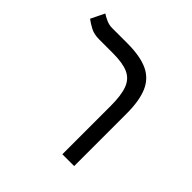

<svg xmlns="http://www.w3.org/2000/svg" viewBox="-159 -758 904 904"><g transform="rotate(45 293.0 -306.0)"><path d="M453.6 -348.6V0H375V-322.3Q375 -392.6 360.1 -432.4Q345.2 -472.2 308.8 -488.5Q272.5 -504.9 207 -504.9H115.2Q81.5 -504.9 57.6 -517.3Q33.7 -529.8 16.1 -543.5L49.3 -611.8Q60.5 -604 80.1 -595Q99.6 -585.9 121.1 -585.9H221.2Q307.6 -585.9 358.4 -562.3Q409.2 -538.6 431.4 -486.3Q453.6 -434.1 453.6 -348.6Z"/></g></svg>

Font: Cascadia Code PL SemiLight
Style: Regular
Weight: 350
Monospace: yes
Designer: Aaron Bell
Foundry: Saja Typeworks
Version: Version 2404.023; ttfautohint (v1.8.4)